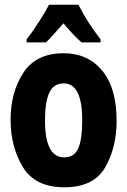

<svg xmlns="http://www.w3.org/2000/svg" viewBox="-20 -786 540 815"><path d="M253 9Q378 9 426.5 -75.5Q475 -160 475 -273Q475 -412 414 -486Q353 -560 250 -560Q133 -560 79 -477Q25 -394 25 -278Q25 -163 77 -77Q129 9 253 9ZM252 -118Q171 -118 171 -275Q171 -352 189 -392Q207 -432 251 -432Q329 -432 329 -275Q329 -194 312 -156Q295 -118 252 -118ZM93 -606H175Q189 -619 208 -640.5Q227 -662 249 -687Q295 -633 326 -606H407V-619Q349 -693 313 -766H188Q174 -738 145 -693Q116 -648 93 -619Z"/></svg>

Font: Noto Sans Mono Condensed Extra
Style: Regular
Weight: 800
Width: 3
Designer: Monotype Design Team
Foundry: Monotype Imaging Inc.
Version: Version 1.900